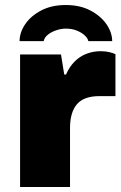

<svg xmlns="http://www.w3.org/2000/svg" viewBox="-20 -745 484 765"><path d="M60 0V-528H223L236 -448H243Q256 -478 276.5 -499Q297 -520 324 -530.5Q351 -541 381 -541Q401 -541 417 -537Q433 -533 440 -529V-362H376Q344 -362 321.5 -353.5Q299 -345 285.5 -328.5Q272 -312 265.5 -288.5Q259 -265 259 -235V0ZM242 -725Q299 -725 340.5 -703Q382 -681 404.5 -648Q427 -615 427 -581H332Q330 -592 318 -603.5Q306 -615 286.5 -623Q267 -631 242 -631Q224 -631 204.5 -624.5Q185 -618 171 -607Q157 -596 154 -581H58Q58 -615 80 -648Q102 -681 143.5 -703Q185 -725 242 -725Z"/></svg>

Font: Archivo SemiBold Black
Style: Regular
Weight: 900
Version: Version 2.001